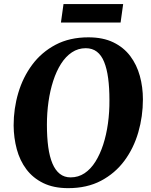

<svg xmlns="http://www.w3.org/2000/svg" viewBox="-20 -942 766 972"><path d="M325 10.5Q251.5 10.5 199 -15.2Q146.5 -41 113.5 -85Q80.5 -129 65 -186.5Q49.5 -244 49 -307Q49 -392 72.5 -471.5Q96 -551 143.2 -614.5Q190.5 -678 261.5 -715.5Q332.5 -753 427.5 -753Q501.5 -753 554 -727.5Q606.5 -702 639.5 -658Q672.5 -614 688 -557.5Q703.5 -501 703.5 -439Q703.5 -353 680.2 -272.5Q657 -192 609.8 -128.2Q562.5 -64.5 491.5 -27Q420.5 10.5 325 10.5ZM337.5 -44Q376.5 -44 408 -65Q439.5 -86 463 -123.5Q486.5 -161 502.5 -210.2Q518.5 -259.5 526.5 -317Q534.5 -374.5 534 -435.5Q534 -497.5 527.5 -546Q521 -594.5 507.2 -628.5Q493.5 -662.5 470.5 -680.2Q447.5 -698 414 -698Q375.5 -698 344 -677Q312.5 -656 289 -619Q265.5 -582 249.5 -532.8Q233.5 -483.5 225.5 -427Q217.5 -370.5 217.5 -310.5Q217.5 -247.5 224.2 -198Q231 -148.5 245.5 -114.2Q260 -80 282.8 -62Q305.5 -44 337.5 -44ZM301.5 -921.5H603.5L590.5 -828H288.5Z"/></svg>

Font: Merriweather 36pt ExtraBold
Style: Italic
Weight: 800
Italic angle: -7.8°
Version: Version 2.101